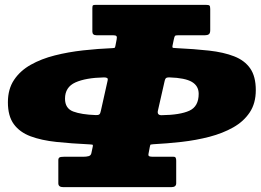

<svg xmlns="http://www.w3.org/2000/svg" viewBox="-20 -771 1072 790"><path d="M455 -583 460 -609Q462 -618.5 459.2 -622.2Q456.5 -626 445 -626H377Q360 -626 360 -641V-738Q360 -748 363.2 -749.5Q366.5 -751 375 -751H827Q838.5 -751 841.8 -748.2Q845 -745.5 845 -734V-647Q845 -634 839.2 -630Q833.5 -626 824 -626H714Q702 -626 699.8 -623Q697.5 -620 695 -608L690 -584Q688 -574.5 692.5 -574Q697 -573.5 705.5 -573Q780 -569.5 840.2 -562.8Q900.5 -556 943.5 -539.2Q986.5 -522.5 1009.5 -489.5Q1032.5 -456.5 1032.5 -400Q1032.5 -346 1007.5 -308.5Q982.5 -271 939.5 -246.8Q896.5 -222.5 841.8 -208.2Q787 -194 727.5 -187.2Q668 -180.5 610 -177.5Q602.5 -177 600.2 -176.2Q598 -175.5 596.5 -167L591 -138Q589.5 -130 594.2 -128Q599 -126 610 -126H694Q701 -126 703 -121.5Q705 -117 705 -110V-17Q705 -1 685 -1H240Q220 -1 220 -17V-112Q220 -120 224.5 -123Q229 -126 243 -126H322Q335 -126 344.5 -128.5Q354 -131 356 -141L361.5 -167Q363.5 -175.5 359.5 -176Q355.5 -176.5 348 -177Q273.5 -180.5 212 -187Q150.5 -193.5 105.8 -210.2Q61 -227 36.8 -260.2Q12.5 -293.5 12.5 -350Q12.5 -404.5 37.8 -442.2Q63 -480 106.5 -504.5Q150 -529 205.5 -543Q261 -557 322.2 -563.8Q383.5 -570.5 443.5 -573Q450.5 -573.5 452 -574.5Q453.5 -575.5 455 -583ZM644.5 -297Q721 -298 759.2 -315.5Q797.5 -333 797.5 -385Q797.5 -417.5 769.5 -434Q741.5 -450.5 678 -452.5Q669.5 -453 664.8 -450.8Q660 -448.5 657.5 -438L630 -317Q625 -297 644.5 -297ZM395 -315 422.5 -438Q425 -447.5 420.8 -450Q416.5 -452.5 408 -452.5Q333 -451 290.2 -431.8Q247.5 -412.5 247.5 -365Q247.5 -325 281.2 -312.2Q315 -299.5 374.5 -297.5Q384.5 -297 388.8 -300.5Q393 -304 395 -315Z"/></svg>

Font: Besley* Fatface
Style: Italic
Weight: 900
Italic angle: -13°
Designer: Owen Earl
Foundry: indestructible type*
Version: Version 3.000; ttfautohint (v1.8.3)